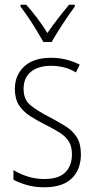

<svg xmlns="http://www.w3.org/2000/svg" viewBox="-20 -784 401 814"><path d="M323 -130Q323 -65 284 -27.5Q245 10 168 10Q126 10 92.5 0Q59 -10 37 -22V-63Q64 -46 98 -35.5Q132 -25 168 -25Q228 -25 256.5 -53Q285 -81 285 -130Q285 -163 272 -184Q259 -205 234 -221Q209 -237 175 -254Q137 -273 107.5 -292Q78 -311 60.5 -338Q43 -365 43 -407Q43 -465 82.5 -502Q122 -539 196 -539Q231 -539 262 -531Q293 -523 318 -510L302 -477Q257 -505 195 -505Q143 -505 111.5 -480Q80 -455 80 -407Q80 -362 109 -338Q138 -314 191 -287Q227 -268 257.5 -249Q288 -230 305.5 -202.5Q323 -175 323 -130ZM164 -606Q151 -629 134 -657Q117 -685 99 -711.5Q81 -738 67 -756V-764H91Q113 -740 137.5 -707.5Q162 -675 181 -644Q203 -676 225 -704.5Q247 -733 273 -764H297V-756Q274 -725 246 -682.5Q218 -640 199 -606Z"/></svg>

Font: Noto Sans Khmer UI Condensed ExtraLight
Style: Regular
Weight: 200
Width: 3
Designer: Danh Hong and the Monotype Design Team
Foundry: Monotype Imaging Inc.
Version: Version 2.002; ttfautohint (v1.8.4.7-5d5b)